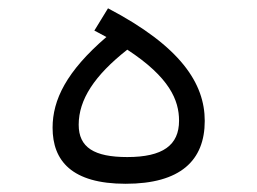

<svg xmlns="http://www.w3.org/2000/svg" viewBox="-20 -445 626 467"><path d="M285.6 2C418.9 2 478 -54.7 478 -150.9C478 -241.7 419.9 -332 242.7 -424.8L209.5 -370.6C219.7 -365.2 229.5 -359.9 238.8 -355C141.6 -271.5 107.9 -202.1 107.9 -134.3C107.9 -54.2 154.3 2 285.6 2ZM289.6 -324.2C392.6 -256.8 415.5 -201.2 415.5 -151.4C415.5 -91.8 376 -63 289.6 -63C209 -63 171.4 -86.4 171.4 -141.6C171.4 -202.6 209.5 -261.2 289.6 -324.2Z"/></svg>

Font: Cascadia Code Light
Style: Regular
Weight: 300
Monospace: yes
Designer: Aaron Bell
Foundry: Saja Typeworks
Version: Version 2404.023